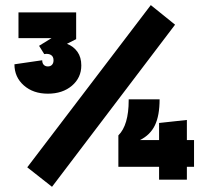

<svg xmlns="http://www.w3.org/2000/svg" viewBox="-20 -698 810 746"><path d="M36.1 -448.2 144 -463.9Q144 -452.6 149.9 -446.3Q155.8 -439.9 166 -439.9Q176.3 -439.9 182.1 -446.3Q188 -452.6 188 -463.9Q188 -478.5 177.7 -484.6Q167.5 -490.7 151.9 -487.8L131.8 -520L180.2 -549.8H51.8V-649.9H275.9V-545.9L240.2 -527.8Q265.6 -518.1 280.8 -496.8Q295.9 -475.6 295.9 -443.8Q295.9 -396 259.5 -365Q223.1 -334 166 -334Q108.9 -334 72.5 -366.2Q36.1 -398.4 36.1 -448.2ZM182.1 27.8 85.9 -47.9 565.9 -678.2 660.2 -602.1ZM439.9 -171.9Q480 -211.9 480 -308.1V-312H600.1Q600.1 -249 582 -211.4Q564 -173.8 523.9 -153.8H598.1V-220.2L706.1 -231.9V-153.8H733.9V-49.8H706.1V0H598.1V-49.8H439.9Z"/></svg>

Font: Apfel Grotezk Satt
Style: Regular
Weight: 900
Designer: Luigi Gorlero
Foundry: © 2023, Luigi Gorlero & Collletttivo
Version: Version 2.000;Glyphs 3.2 (3217)